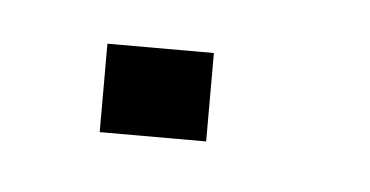

<svg xmlns="http://www.w3.org/2000/svg" viewBox="-24 -384 204 106"><g transform="rotate(5 78.5 -331.5)"><path d="M33 -307V-356H92V-307Z"/></g></svg>

Font: Foldit Light
Style: Regular
Weight: 300
Version: Version 1.003